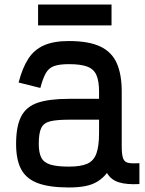

<svg xmlns="http://www.w3.org/2000/svg" viewBox="-20 -813 640 847"><path d="M284 14Q198 14 147 -5Q96 -24 73.5 -66Q51 -108 51 -178Q51 -256 73.5 -299.5Q96 -343 147 -360Q198 -377 284 -377H417V-409Q417 -455 405.5 -481.5Q394 -508 365.5 -519Q337 -530 284 -530Q242 -530 218.5 -521.5Q195 -513 182 -490Q169 -467 158 -425L62 -449Q79 -514 105 -554Q131 -594 174 -613Q217 -632 284 -632Q371 -632 422 -608Q473 -584 495 -534.5Q517 -485 517 -409V-168Q517 -131 523 -114.5Q529 -98 546 -94.5Q563 -91 595 -93V-1Q538 2 503.5 -9Q469 -20 452 -50Q434 -27 410.5 -12.5Q387 2 356 8Q325 14 284 14ZM284 -78Q337 -78 365.5 -91Q394 -104 405.5 -136.5Q417 -169 417 -226V-285H284Q231 -285 202 -278Q173 -271 162 -248.5Q151 -226 151 -178Q151 -140 162 -118Q173 -96 202 -87Q231 -78 284 -78ZM148 -701V-793H472V-701Z"/></svg>

Font: Victor Mono Thin
Style: Regular
Weight: 100
Monospace: yes
Designer: Rune Bjørnerås
Version: Version 1.561;gftools[0.9.30]